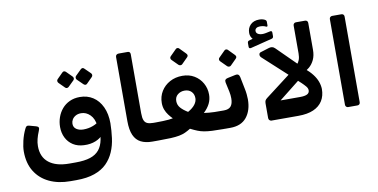

<svg xmlns="http://www.w3.org/2000/svg" viewBox="-91 -1092 3086 1566"><g transform="rotate(-10 1452.5 -308.5)"><path d="M378 207Q279 207 204 171.5Q129 136 87 68Q45 0 45 -97Q45 -135 57 -185Q69 -235 89 -276Q95 -290 102.5 -296Q110 -302 127 -297L181 -282Q196 -278 199.5 -269Q203 -260 195 -242Q181 -209 173.5 -179Q166 -149 166 -120Q166 -30 225.5 17Q285 64 395 64H446Q520 64 567.5 48.5Q615 33 642 0Q669 -33 678.5 -84Q688 -135 685 -205H781Q780 -141 772 -80Q764 -19 741.5 33Q719 85 680 124Q641 163 578.5 185Q516 207 427 207ZM672 -201Q666 -259 633.5 -291.5Q601 -324 559 -324Q532 -324 513 -313Q494 -302 484.5 -285.5Q475 -269 475 -251Q475 -221 498.5 -205.5Q522 -190 556 -190Q599 -190 636.5 -204.5Q674 -219 689 -238L700 -127Q680 -96 636 -78Q592 -60 538 -63Q486 -65 448.5 -89Q411 -113 391 -153Q371 -193 371 -242Q371 -284 384.5 -322.5Q398 -361 423.5 -391Q449 -421 486.5 -438.5Q524 -456 571 -456Q633 -456 680 -425.5Q727 -395 754 -337.5Q781 -280 781 -200ZM497 -553Q491 -547 482 -546.5Q473 -546 466 -554L420 -600Q414 -607 413.5 -615.5Q413 -624 420 -631L466 -677Q473 -685 481.5 -684.5Q490 -684 497 -677L543 -631Q550 -624 550.5 -615Q551 -606 544 -599ZM650 -553Q643 -545 634.5 -546Q626 -547 619 -554L572 -600Q566 -606 566 -615.5Q566 -625 572 -631L619 -677Q626 -684 634 -684.5Q642 -685 649 -677L696 -631Q703 -624 703 -615Q703 -606 696 -599Z M1136 5H1091Q1036 5 997.5 -14.5Q959 -34 939.5 -78Q920 -122 920 -194V-726Q920 -737 927 -743.5Q934 -750 946 -750H1020Q1032 -750 1037 -743.5Q1042 -737 1042 -727V-239Q1042 -200 1050.5 -179.5Q1059 -159 1078 -151.5Q1097 -144 1127 -144H1151Q1166 -144 1166 -129V-25Q1166 5 1136 5Z M1139 5Q1121 5 1121 -13V-121Q1121 -132 1128 -138Q1135 -144 1146 -144Q1178 -144 1205.5 -145Q1233 -146 1254.5 -148Q1276 -150 1289 -153Q1272 -170 1256.5 -190.5Q1241 -211 1231.5 -236Q1222 -261 1222 -291Q1222 -345 1248.5 -388Q1275 -431 1321 -456Q1367 -481 1425 -481Q1481 -481 1523.5 -455.5Q1566 -430 1590 -387Q1614 -344 1614 -293Q1614 -253 1597 -218.5Q1580 -184 1546 -152Q1570 -149 1588.5 -147Q1607 -145 1632.5 -144.5Q1658 -144 1701 -144Q1708 -144 1713 -139.5Q1718 -135 1718 -127V-29Q1718 5 1682 5Q1625 5 1587 3Q1549 1 1521.5 -4Q1494 -9 1469 -19Q1444 -29 1412 -45Q1388 -30 1366 -20Q1344 -10 1315.5 -4.5Q1287 1 1245 3Q1203 5 1139 5ZM1421 -183Q1460 -205 1479.5 -230.5Q1499 -256 1499 -283Q1499 -317 1478 -338Q1457 -359 1422 -359Q1389 -359 1365 -339.5Q1341 -320 1341 -286Q1341 -254 1362 -230Q1383 -206 1421 -183ZM1441 -574Q1435 -568 1425.5 -568.5Q1416 -569 1410 -575L1361 -624Q1354 -631 1354 -640Q1354 -649 1361 -655L1410 -704Q1416 -711 1425 -711Q1434 -711 1440 -704L1488 -655Q1505 -638 1490 -623Z M1689 5Q1681 5 1677 0Q1673 -5 1673 -12V-119Q1673 -133 1681 -138.5Q1689 -144 1703 -144H1711Q1751 -144 1769 -165.5Q1787 -187 1787 -231Q1787 -245 1785.5 -258.5Q1784 -272 1781 -287L1764 -365Q1761 -381 1767 -388.5Q1773 -396 1787 -399L1853 -413Q1882 -420 1889 -389L1909 -289Q1914 -267 1916.5 -242Q1919 -217 1919 -200Q1919 -108 1873.5 -51.5Q1828 5 1738 5ZM1830 -494Q1824 -488 1814.5 -488.5Q1805 -489 1799 -495L1750 -544Q1743 -551 1743 -560Q1743 -569 1750 -575L1799 -624Q1805 -631 1814 -631Q1823 -631 1829 -624L1877 -575Q1894 -558 1879 -543Z M2075 5Q2055 -1 2055 -21V-141Q2055 -156 2059.5 -165Q2064 -174 2076 -183L2304 -357L2377 -300L2180 -144H2342Q2381 -144 2400.5 -154Q2420 -164 2420 -186Q2420 -203 2405.5 -220Q2391 -237 2373 -254L2088 -515Q2074 -527 2075 -541.5Q2076 -556 2090 -560L2161 -582Q2174 -586 2186.5 -584Q2199 -582 2211 -570L2420 -363Q2457 -332 2480.5 -301.5Q2504 -271 2515.5 -240Q2527 -209 2528 -178Q2528 -121 2502.5 -80Q2477 -39 2427 -17Q2377 5 2302 5ZM2398 -331 2327 -382Q2347 -393 2361 -407.5Q2375 -422 2383 -443.5Q2391 -465 2391 -496V-727Q2391 -737 2397.5 -743.5Q2404 -750 2414 -750H2489Q2500 -750 2506 -743.5Q2512 -737 2512 -727V-505Q2512 -458 2496 -423.5Q2480 -389 2453.5 -366.5Q2427 -344 2398 -331ZM2017 -607Q2007 -605 2003 -609Q1999 -613 1999 -621V-649Q1999 -660 2003 -664.5Q2007 -669 2016 -671L2043 -679Q2034 -688 2028.5 -701Q2023 -714 2023 -730Q2023 -771 2049.5 -797.5Q2076 -824 2122 -824Q2136 -824 2148.5 -821Q2161 -818 2168 -814Q2181 -807 2181 -796V-766Q2181 -753 2169 -757Q2158 -763 2145 -765.5Q2132 -768 2119 -768Q2099 -768 2088 -759.5Q2077 -751 2077 -737Q2077 -717 2099.5 -708Q2122 -699 2157 -706L2190 -713Q2201 -716 2205.5 -712.5Q2210 -709 2210 -700V-671Q2210 -656 2196 -652Z M2714 5Q2704 5 2697.5 -1.5Q2691 -8 2691 -18V-727Q2691 -737 2697.5 -743.5Q2704 -750 2714 -750H2790Q2801 -750 2807 -743.5Q2813 -737 2813 -727V-18Q2813 -8 2807 -1.5Q2801 5 2790 5Z"/></g></svg>

Font: Rubik SemiBold
Style: Regular
Weight: 600
Designer: Hubert and Fischer
Foundry: Hubert and Fischer
Version: Version 2.300;gftools[0.9.30]